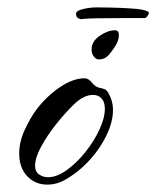

<svg xmlns="http://www.w3.org/2000/svg" viewBox="-20 -485 423 520"><path d="M108 15Q75 15 53.5 -8Q32 -31 32 -69Q32 -101 47 -133.5Q62 -166 80 -190Q107 -225 142.5 -249Q178 -273 209 -273Q220 -273 229.5 -260.5Q239 -248 255 -246Q259 -245 263.5 -243.5Q268 -242 273 -234Q286 -212 286 -187Q286 -150 262.5 -107Q239 -64 201 -30Q182 -13 158 1Q134 15 108 15ZM110 -5Q134 -5 161 -24.5Q188 -44 211.5 -73.5Q235 -103 249.5 -134.5Q264 -166 264 -190Q264 -209 255 -218.5Q246 -228 232 -228Q207 -228 181 -203Q155 -178 130 -146Q108 -118 91.5 -88Q75 -58 75 -36Q75 -20 86 -12.5Q97 -5 110 -5ZM248 -324Q240 -324 234 -332Q228 -340 228 -351Q228 -373 250 -388Q272 -403 291 -403Q302 -403 302 -390Q302 -377 294 -363Q289 -354 277 -339Q265 -324 248 -324ZM200 -433Q197 -433 191.5 -436Q186 -439 186 -448Q186 -456 205 -460.5Q224 -465 242 -465Q253 -465 278 -464.5Q303 -464 328.5 -462.5Q354 -461 364 -459Q367 -458 375 -456Q383 -454 383 -450Q383 -446 379 -441Q375 -436 372 -436Q346 -436 310 -436Q274 -436 243 -435.5Q212 -435 200 -433Z"/></svg>

Font: The Nautigal
Style: Bold
Weight: 700
Designer: Robert E. Leuschke
Foundry: Robert E. Leuschke
Version: Version 1.100; ttfautohint (v1.8.3)